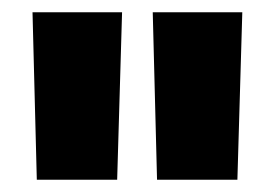

<svg xmlns="http://www.w3.org/2000/svg" viewBox="-20 -720 449 313"><path d="M40 -427 33 -700H179L171 -427ZM236 -427 229 -700H375L367 -427Z"/></svg>

Font: Georama
Style: Bold
Weight: 700
Designer: Jean-Baptiste Levee
Foundry: Production Type
Version: Version 1.000